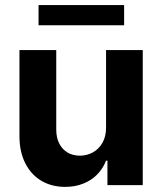

<svg xmlns="http://www.w3.org/2000/svg" viewBox="-20 -727 637 754"><path d="M396.5 -530.4H540.6V0H401.9V-96H396.4Q384.4 -64.9 361.7 -41.8Q339 -18.6 306.9 -5.9Q274.9 6.9 235.8 6.9Q182.6 6.9 142 -17.3Q101.5 -41.5 79 -86.5Q56.4 -131.5 56.4 -192.6V-530.4H200.9V-218Q200.9 -186.8 212.6 -163.7Q224.3 -140.5 245 -128.1Q265.8 -115.7 293.9 -115.7Q321.2 -115.7 344.7 -128.6Q368.2 -141.5 382.3 -166.2Q396.5 -190.9 396.5 -225.8ZM467.4 -627.7H131.4V-707.2H467.4Z"/></svg>

Font: Pretendard Variable
Style: Regular
Weight: 400
Designer: Base glyphs from Inter by Rasmus Andersson; Hangul glyphs from Noto Sans CJK(Source Han Sans) by Jang Soo-young and Kang
Foundry: Kil Hyung-jin
Version: Version 1.100;FEAKit 1.0